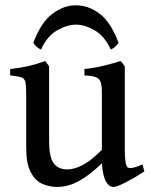

<svg xmlns="http://www.w3.org/2000/svg" viewBox="-20 -703 581 737"><path d="M534.2 -44.9Q498.5 -21.5 463.4 -3.4Q428.2 14.6 416.5 14.6Q398.9 14.6 387 -5.6Q375 -25.9 371.1 -76.2Q330.6 -37.6 299.6 -18.1Q268.6 1.5 244.4 8.1Q220.2 14.6 199.2 14.6Q168.9 14.6 141.8 2.4Q114.7 -9.8 97.7 -42.5Q80.6 -75.2 80.6 -136.2V-343.8Q80.6 -374.5 77.4 -388.2Q74.2 -401.9 61.3 -406.2Q48.3 -410.6 19 -413.6V-438Q58.6 -442.4 88.6 -449.2Q118.7 -456.1 153.8 -468.8L168.5 -448.7V-164.6Q168.5 -98.6 186.5 -75.7Q204.6 -52.7 237.3 -52.7Q265.1 -52.7 297.1 -69.3Q329.1 -85.9 371.1 -127.9V-343.8Q371.1 -373 366.7 -387.2Q362.3 -401.4 348.1 -406.7Q334 -412.1 304.2 -413.6V-438Q343.8 -442.4 378.7 -450.9Q413.6 -459.5 443.4 -468.8L459 -448.7V-128.9Q459 -69.3 470.2 -60.5Q475.6 -56.6 488.8 -58.8Q502 -61 526.9 -71.8ZM107.9 -538.6Q137.2 -617.2 180.9 -649.9Q224.6 -682.6 270.5 -682.6Q320.3 -682.6 363 -649.9Q405.8 -617.2 435.1 -538.6Q423.3 -521 405.3 -512.7Q381.3 -564.9 343.3 -586.7Q305.2 -608.4 272.5 -608.4Q237.8 -608.4 199.5 -586.7Q161.1 -564.9 137.2 -512.7Q119.6 -520.5 107.9 -538.6Z"/></svg>

Font: Gentium Book Plus
Style: Regular
Weight: 400
Designer: Victor Gaultney, Annie Olsen, Iska Routamaa, Becca Hirsbrunner
Foundry: SIL International
Version: Version 6.101